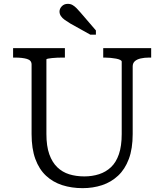

<svg xmlns="http://www.w3.org/2000/svg" viewBox="-20 -960 853 997"><path d="M221 -264Q221 -201 236 -159Q251 -117 277.5 -91.5Q304 -66 339.5 -55Q375 -44 418 -44Q459 -44 494.5 -55.5Q530 -67 556.5 -92Q583 -117 597.5 -159.5Q612 -202 612 -264V-640Q612 -645 604 -649Q596 -653 583 -655.5Q570 -658 554.5 -659.5Q539 -661 525 -661H516V-710H765V-661H754Q730 -661 710.5 -656.5Q691 -652 680 -642Q669 -632 669 -615V-264Q669 -188 649 -134.5Q629 -81 593 -47.5Q557 -14 510 1.5Q463 17 409 17Q352 17 303.5 1.5Q255 -14 219 -47.5Q183 -81 163.5 -134.5Q144 -188 144 -264V-625Q144 -647 120 -654Q96 -661 59 -661H48V-710H317V-661H308Q294 -661 278.5 -660.5Q263 -660 250 -658.5Q237 -657 229 -655.5Q221 -654 221 -651ZM398 -895Q387 -908 377 -918Q367 -928 356.5 -934Q346 -940 332 -940Q313 -940 301 -927.5Q289 -915 289 -900Q289 -888 296 -877Q303 -866 316 -857Q329 -848 345 -838L449 -780H478V-802Z"/></svg>

Font: Roboto Serif 20pt Light
Style: Regular
Weight: 300
Version: Version 1.008